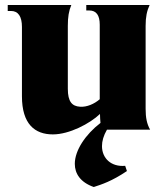

<svg xmlns="http://www.w3.org/2000/svg" viewBox="-20 -520 622 770"><path d="M356 230C387 220 428 207 489 166L482 145C426 150 389 115 389 66C389 46 395 24 409 0H582C569 -23 564 -48 564 -84V-416C564 -452 569 -476 580 -500H326V-478H338C366 -478 380 -459 380 -421V-122C358 -103 328 -90 301 -92C269 -94 252 -112 252 -164V-416C252 -452 256 -476 266 -500H11V-476H24C53 -476 68 -454 68 -412V-134C68 -22 120 19 192 19C258 19 340 -24 381 -63C381 -51 382 -38 383 -27C323 19 280 83 280 137C280 176 302 211 356 230Z"/></svg>

Font: Sinistre Bold
Style: Regular
Weight: 900
Designer: Jules Durand
Foundry: Collletttivo
Version: Version 69.420;Glyphs 3.2 (3217)